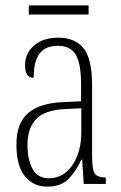

<svg xmlns="http://www.w3.org/2000/svg" viewBox="-20 -683 451 713"><path d="M154 10Q104 10 72.5 -28.5Q41 -67 41 -147Q41 -225 84.5 -263Q128 -301 218 -304L281 -307V-371Q281 -446 261.5 -479.5Q242 -513 195 -513Q149 -513 127 -484Q105 -455 105 -394Q73 -394 73 -441Q73 -484 106 -513.5Q139 -543 197 -543Q259 -543 290.5 -503.5Q322 -464 322 -367V-105Q322 -52 332.5 -38Q343 -24 371 -24H373V0H291L285 -90H282Q262 -47 234.5 -18.5Q207 10 154 10ZM162 -21Q198 -21 225 -43.5Q252 -66 267 -104.5Q282 -143 282 -191V-281L223 -278Q147 -275 114.5 -241Q82 -207 82 -146Q82 -90 101 -55.5Q120 -21 162 -21ZM87 -629V-663H309V-629Z"/></svg>

Font: Noto Serif Tamil ExtraCondensed ExtraLight
Style: Italic
Weight: 200
Width: 2
Italic angle: -12°
Designer: Indian Type Foundry, Tom Grace, and the Monotype Design Team
Foundry: Monotype Imaging Inc.
Version: Version 2.003; ttfautohint (v1.8.4.7-5d5b)